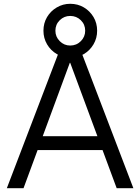

<svg xmlns="http://www.w3.org/2000/svg" viewBox="-20 -992 739 1012"><path d="M16 0 295 -730H404L683 0H595L350 -661H348L104 0ZM145 -201V-274H555V-201ZM350 -688Q312 -688 279.5 -707Q247 -726 228 -758.5Q209 -791 209 -830Q209 -870 228 -902Q247 -934 279.5 -953Q312 -972 350 -972Q390 -972 422 -953Q454 -934 473 -902Q492 -870 492 -830Q492 -791 473 -758.5Q454 -726 422 -707Q390 -688 350 -688ZM350 -752Q383 -752 406 -775Q429 -798 429 -830Q429 -863 406 -885.5Q383 -908 350 -908Q318 -908 295 -885.5Q272 -863 272 -830Q272 -798 295 -775Q318 -752 350 -752Z"/></svg>

Font: M PLUS 1
Style: Regular
Weight: 400
Designer: Coji Morishita
Foundry: UNDERFOREST DESIGN
Version: Version 1.001